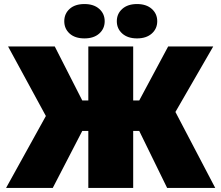

<svg xmlns="http://www.w3.org/2000/svg" viewBox="-20 -930 1095 950"><path d="M10 0 207 -356 20 -700H251L387 -433H417V-700H639V-433H669L812 -700H1035L848 -376L1045 0H807L669 -282H639V0H417V-282H387L241 0ZM398 -740Q351 -740 324.5 -764Q298 -788 298 -825Q298 -862 324.5 -886Q351 -910 398 -910Q444 -910 471 -886Q498 -862 498 -825Q498 -788 471 -764Q444 -740 398 -740ZM658 -740Q612 -740 585 -764Q558 -788 558 -825Q558 -862 585 -886Q612 -910 658 -910Q704 -910 731 -886Q758 -862 758 -825Q758 -788 731 -764Q704 -740 658 -740Z"/></svg>

Font: Golos Text ExtraBold
Style: Regular
Weight: 800
Designer: A.Korolkova, Vitaly Kuzmin
Foundry: ParaType Ltd
Version: Version 2.004